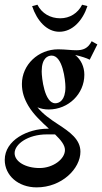

<svg xmlns="http://www.w3.org/2000/svg" viewBox="-65 -509 436 822"><path d="M192.9 -430.7C150.4 -430.7 114 -451.7 95.2 -488.8L72.5 -482.9C92.8 -420.9 135 -373 189 -373C244.9 -373 288.8 -420.4 309.3 -482.9L286.6 -488.8C268.3 -452.4 233.6 -430.7 192.9 -430.7ZM113.5 -203.6C113.5 -259.8 139.2 -271 156.2 -271C203.4 -271 215.1 -165.8 215.1 -135.7C215.1 -79.6 189 -66.9 171.6 -66.9C125.2 -66.9 113.5 -176.3 113.5 -203.6ZM170.7 66.4C195.3 90.3 213.1 111.8 213.1 133.1C213.1 172.4 161.9 210.4 104.5 210.4C43.5 210.4 -2.4 182.4 -2.4 146.7C-2.4 107.9 54.9 66.4 135.5 66.4ZM28.8 -149.4C28.8 -115 38.6 -86.2 56.2 -56.2C78.4 -18.6 113.3 13.4 144.5 42H139.4C54.2 42 -44.7 90.6 -44.7 175.5C-44.7 241.9 12.7 293.2 92 293.2C199.7 293.2 279.3 212.9 279.3 140.6C279.3 87.6 233.9 55.9 183.3 22.9C151.1 2 119.4 -20.3 95.2 -49.6C109.6 -43.7 126 -40.3 143.6 -40.3C227.8 -40.3 296.1 -106.9 296.1 -189C296.1 -223.6 281.5 -253.9 256.8 -273.7C282.2 -267.8 305.4 -260.5 319.1 -253.4L351.8 -318.8L327.4 -332.5C311.3 -300.8 289.8 -293.9 261.5 -293.9C251.5 -293.9 240 -294.7 227.8 -295.7C215.1 -296.6 199.2 -297.9 184.3 -297.9C98.4 -297.9 28.8 -231.4 28.8 -149.4Z"/></svg>

Font: RisaltypS01
Style: Medium
Weight: 500
Italic angle: -9°
Designer: gluk
Foundry: gluk
Version: Version 0.24